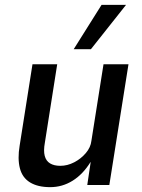

<svg xmlns="http://www.w3.org/2000/svg" viewBox="-20 -763 587 792"><path d="M187 9Q136 9 104 -10.5Q72 -30 62 -69Q52 -108 61 -162L114 -498H216L165 -174Q159 -141 164.5 -120Q170 -99 186.5 -89Q203 -79 229 -79Q258 -79 286 -93.5Q314 -108 334 -131.5Q354 -155 357 -182L407 -498H510L431 0H340L354 -94H353Q322 -44 279.5 -17.5Q237 9 187 9ZM284 -560 399 -743H500L355 -560Z"/></svg>

Font: Nunito Sans 7pt Condensed SemiBold
Style: Italic
Weight: 600
Width: 3
Italic angle: -9°
Designer: Vernon Adams
Foundry: Vernon Adams
Version: Version 3.101;gftools[0.9.27]